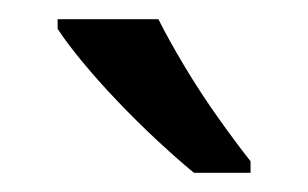

<svg xmlns="http://www.w3.org/2000/svg" viewBox="-20 -786 321 200"><path d="M145 -766Q156 -744 172.5 -716.5Q189 -689 207.5 -663Q226 -637 241 -618V-606H182Q165 -620 144 -639.5Q123 -659 102.5 -680.5Q82 -702 65.5 -722Q49 -742 40 -756V-766Z"/></svg>

Font: Noto Sans Armenian
Style: Regular
Weight: 400
Designer: Monotype Design Team
Foundry: Monotype Imaging Inc.
Version: Version 2.007